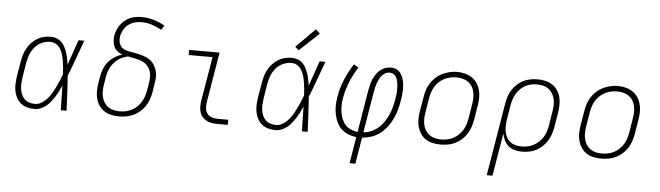

<svg xmlns="http://www.w3.org/2000/svg" viewBox="-55 -994 4910 1428"><g transform="rotate(5 2400.0 -280.0)"><path d="M218 8Q190 8 163 1Q136 -6 115.5 -23Q95 -40 82.5 -63.5Q70 -87 65 -114Q60 -141 61.5 -169Q63 -197 67 -226L86 -336Q90 -361 97.5 -386Q105 -411 118.5 -435Q132 -459 151 -479Q170 -499 193.5 -513Q217 -527 242.5 -532.5Q268 -538 294 -538Q317 -538 338 -529.5Q359 -521 374 -506Q389 -491 399 -471Q409 -451 416 -430Q423 -409 427 -387Q431 -365 435 -343Q451 -390 467.5 -436.5Q484 -483 500 -530H543Q518 -463 494 -395.5Q470 -328 443 -261Q448 -196 451 -130.5Q454 -65 457 0H414Q413 -46 412 -92Q411 -138 410 -184Q400 -162 389.5 -140.5Q379 -119 366 -99Q353 -79 338 -59.5Q323 -40 304 -25Q285 -10 263 -1Q241 8 218 8ZM218 -30Q244 -30 267.5 -44.5Q291 -59 309 -79.5Q327 -100 340.5 -123Q354 -146 365.5 -170Q377 -194 387.5 -218.5Q398 -243 407 -268Q406 -292 403.5 -316Q401 -340 397.5 -363.5Q394 -387 387.5 -410Q381 -433 369.5 -453Q358 -473 338 -486.5Q318 -500 294 -500Q273 -500 252 -494.5Q231 -489 212 -477Q193 -465 178 -448Q163 -431 153 -411Q143 -391 137 -370.5Q131 -350 127 -329L109 -219Q106 -197 104.5 -175Q103 -153 106 -132Q109 -111 117 -91.5Q125 -72 140 -57.5Q155 -43 175.5 -36.5Q196 -30 218 -30Z M849 8Q820 8 791 2Q762 -4 738.5 -19.5Q715 -35 699.5 -58Q684 -81 676.5 -108.5Q669 -136 669.5 -166Q670 -196 675 -226L684 -279Q689 -308 700.5 -336Q712 -364 732 -387.5Q752 -411 778.5 -427.5Q805 -444 834 -453Q814 -459 797.5 -472Q781 -485 772 -503.5Q763 -522 761 -544Q759 -566 762 -588Q766 -609 774.5 -630Q783 -651 796.5 -670Q810 -689 828 -703.5Q846 -718 867 -727Q888 -736 910 -739.5Q932 -743 953 -743Q1001 -743 1044.5 -729.5Q1088 -716 1127 -694L1105 -661Q1072 -680 1034 -692.5Q996 -705 955 -705Q938 -705 921.5 -702Q905 -699 888.5 -692.5Q872 -686 857.5 -675Q843 -664 832.5 -649.5Q822 -635 815 -618.5Q808 -602 805 -585Q802 -567 805 -548Q808 -529 818 -514.5Q828 -500 845 -492Q862 -484 880.5 -480.5Q899 -477 917.5 -474Q936 -471 954 -466.5Q972 -462 990 -456.5Q1008 -451 1023.5 -442.5Q1039 -434 1052 -421.5Q1065 -409 1074.5 -393.5Q1084 -378 1089.5 -360.5Q1095 -343 1096.5 -324.5Q1098 -306 1096 -286.5Q1094 -267 1090 -248L1082 -194Q1077 -167 1068 -140.5Q1059 -114 1043.5 -90Q1028 -66 1005.5 -46Q983 -26 957 -14Q931 -2 903.5 3Q876 8 849 8ZM849 -30Q872 -30 894.5 -34.5Q917 -39 938.5 -49.5Q960 -60 978 -77Q996 -94 1008.5 -114Q1021 -134 1028.5 -156Q1036 -178 1040 -201L1049 -254Q1052 -273 1053.5 -292.5Q1055 -312 1051.5 -330.5Q1048 -349 1039 -365.5Q1030 -382 1017 -394Q1004 -406 987.5 -414Q971 -422 952.5 -426.5Q934 -431 915.5 -434.5Q897 -438 878 -442Q859 -438 840 -430.5Q821 -423 804 -410.5Q787 -398 773.5 -382Q760 -366 750 -348Q740 -330 734.5 -311Q729 -292 726 -273L717 -219Q713 -196 712.5 -172.5Q712 -149 717 -127Q722 -105 733.5 -86Q745 -67 763 -54Q781 -41 803.5 -35.5Q826 -30 849 -30Z M1580 0Q1559 0 1538.5 -3.5Q1518 -7 1500.5 -16.5Q1483 -26 1470 -41Q1457 -56 1451 -75.5Q1445 -95 1445 -116Q1445 -137 1448 -158L1504 -492H1326V-530H1553L1490 -152Q1487 -129 1489 -107Q1491 -85 1504 -68.5Q1517 -52 1537.5 -45Q1558 -38 1580 -38H1661V0Z M2018 8Q1990 8 1963 1Q1936 -6 1915.5 -23Q1895 -40 1882.5 -63.5Q1870 -87 1865 -114Q1860 -141 1861.5 -169Q1863 -197 1867 -226L1886 -336Q1890 -361 1897.5 -386Q1905 -411 1918.5 -435Q1932 -459 1951 -479Q1970 -499 1993.5 -513Q2017 -527 2042.5 -532.5Q2068 -538 2094 -538Q2117 -538 2138 -529.5Q2159 -521 2174 -506Q2189 -491 2199 -471Q2209 -451 2216 -430Q2223 -409 2227 -387Q2231 -365 2235 -343Q2251 -390 2267.5 -436.5Q2284 -483 2300 -530H2343Q2318 -463 2294 -395.5Q2270 -328 2243 -261Q2248 -196 2251 -130.5Q2254 -65 2257 0H2214Q2213 -46 2212 -92Q2211 -138 2210 -184Q2200 -162 2189.5 -140.5Q2179 -119 2166 -99Q2153 -79 2138 -59.5Q2123 -40 2104 -25Q2085 -10 2063 -1Q2041 8 2018 8ZM2018 -30Q2044 -30 2067.5 -44.5Q2091 -59 2109 -79.5Q2127 -100 2140.5 -123Q2154 -146 2165.5 -170Q2177 -194 2187.5 -218.5Q2198 -243 2207 -268Q2206 -292 2203.5 -316Q2201 -340 2197.5 -363.5Q2194 -387 2187.5 -410Q2181 -433 2169.5 -453Q2158 -473 2138 -486.5Q2118 -500 2094 -500Q2073 -500 2052 -494.5Q2031 -489 2012 -477Q1993 -465 1978 -448Q1963 -431 1953 -411Q1943 -391 1937 -370.5Q1931 -350 1927 -329L1909 -219Q1906 -197 1904.5 -175Q1903 -153 1906 -132Q1909 -111 1917 -91.5Q1925 -72 1940 -57.5Q1955 -43 1975.5 -36.5Q1996 -30 2018 -30ZM2137 -598 2110 -622 2252 -765 2284 -735Z M2588 205 2621 7Q2589 4 2559.5 -8Q2530 -20 2508 -41Q2486 -62 2473 -90.5Q2460 -119 2454 -149.5Q2448 -180 2448.5 -213.5Q2449 -247 2455 -279Q2460 -312 2469.5 -344.5Q2479 -377 2492 -408Q2505 -439 2521 -470Q2537 -501 2556 -530L2592 -509Q2574 -482 2559 -453Q2544 -424 2532 -394.5Q2520 -365 2511 -334.5Q2502 -304 2497 -274Q2492 -247 2491.5 -219.5Q2491 -192 2495 -166Q2499 -140 2509 -116Q2519 -92 2536 -73.5Q2553 -55 2577 -44.5Q2601 -34 2627 -31L2680 -350Q2684 -370 2689 -390.5Q2694 -411 2702.5 -431Q2711 -451 2723.5 -469Q2736 -487 2753 -501.5Q2770 -516 2790.5 -523Q2811 -530 2832 -530Q2850 -530 2867.5 -524Q2885 -518 2897 -505.5Q2909 -493 2916.5 -477Q2924 -461 2928.5 -443.5Q2933 -426 2934.5 -408Q2936 -390 2935.5 -371Q2935 -352 2933 -333.5Q2931 -315 2928 -296Q2922 -261 2913 -226.5Q2904 -192 2888.5 -158.5Q2873 -125 2850.5 -94.5Q2828 -64 2798.5 -41Q2769 -18 2734 -6.5Q2699 5 2664 8L2631 205ZM2670 -32Q2701 -35 2730 -47.5Q2759 -60 2783 -81.5Q2807 -103 2824.5 -130Q2842 -157 2854 -185Q2866 -213 2873.5 -242.5Q2881 -272 2886 -302Q2888 -316 2890 -330.5Q2892 -345 2892.5 -359.5Q2893 -374 2892.5 -388.5Q2892 -403 2890 -416.5Q2888 -430 2884 -443.5Q2880 -457 2872.5 -468Q2865 -479 2852.5 -485.5Q2840 -492 2826 -492Q2810 -492 2795 -484Q2780 -476 2769 -463Q2758 -450 2750.5 -435Q2743 -420 2737.5 -405Q2732 -390 2728.5 -374.5Q2725 -359 2722 -344Z M3248 8Q3219 8 3190.5 2Q3162 -4 3138.5 -19.5Q3115 -35 3099.5 -58.5Q3084 -82 3076.5 -109Q3069 -136 3069.5 -166Q3070 -196 3075 -226L3094 -336Q3098 -363 3107 -389.5Q3116 -416 3132 -440.5Q3148 -465 3170 -484.5Q3192 -504 3218 -516Q3244 -528 3271.5 -534.5Q3299 -541 3327 -541Q3356 -541 3384.5 -533.5Q3413 -526 3436.5 -510.5Q3460 -495 3475.5 -472Q3491 -449 3498.5 -421.5Q3506 -394 3505.5 -364Q3505 -334 3500 -304L3482 -194Q3477 -167 3468 -140.5Q3459 -114 3443 -89.5Q3427 -65 3405 -45.5Q3383 -26 3357 -13.5Q3331 -1 3303 3.5Q3275 8 3248 8ZM3249 -30Q3272 -30 3295 -34.5Q3318 -39 3339 -49.5Q3360 -60 3378 -77Q3396 -94 3408.5 -114Q3421 -134 3428.5 -156Q3436 -178 3440 -201L3458 -311Q3462 -334 3462.5 -358Q3463 -382 3458 -404Q3453 -426 3441 -445Q3429 -464 3411 -476.5Q3393 -489 3370 -494.5Q3347 -500 3323 -500Q3301 -500 3278.5 -495Q3256 -490 3235 -479.5Q3214 -469 3196 -452.5Q3178 -436 3165.5 -415.5Q3153 -395 3146 -373.5Q3139 -352 3135 -329L3117 -219Q3113 -196 3112.5 -172.5Q3112 -149 3117 -127Q3122 -105 3133.5 -86Q3145 -67 3163 -54Q3181 -41 3203.5 -35.5Q3226 -30 3249 -30Z M3612 205 3702 -336Q3706 -362 3714.5 -388.5Q3723 -415 3738 -439Q3753 -463 3774.5 -483Q3796 -503 3821.5 -515.5Q3847 -528 3874 -533Q3901 -538 3928 -538Q3957 -538 3985.5 -531.5Q4014 -525 4037 -510Q4060 -495 4076 -471.5Q4092 -448 4099 -420.5Q4106 -393 4105.5 -363.5Q4105 -334 4100 -304L4082 -194Q4077 -168 4068.5 -142Q4060 -116 4045 -92Q4030 -68 4009 -48Q3988 -28 3963 -15Q3938 -2 3911.5 3Q3885 8 3858 8Q3830 8 3803 1Q3776 -6 3756 -23Q3736 -40 3724.5 -64Q3713 -88 3708 -114L3655 205ZM3850 -30Q3873 -30 3895.5 -34.5Q3918 -39 3939 -50Q3960 -61 3978 -77.5Q3996 -94 4009 -114Q4022 -134 4029 -156Q4036 -178 4040 -201L4058 -311Q4062 -334 4062.5 -357.5Q4063 -381 4058 -403Q4053 -425 4041.5 -444Q4030 -463 4012.5 -476Q3995 -489 3972.5 -494.5Q3950 -500 3927 -500Q3905 -500 3882.5 -495.5Q3860 -491 3839.5 -480Q3819 -469 3802 -452Q3785 -435 3773 -415Q3761 -395 3754 -373Q3747 -351 3743 -329L3726 -223Q3722 -200 3721 -176.5Q3720 -153 3724 -131Q3728 -109 3738.5 -89Q3749 -69 3766 -55.5Q3783 -42 3805 -36Q3827 -30 3850 -30Z M4448 8Q4419 8 4390.5 2Q4362 -4 4338.5 -19.5Q4315 -35 4299.5 -58.5Q4284 -82 4276.5 -109Q4269 -136 4269.5 -166Q4270 -196 4275 -226L4294 -336Q4298 -363 4307 -389.5Q4316 -416 4332 -440.5Q4348 -465 4370 -484.5Q4392 -504 4418 -516Q4444 -528 4471.5 -534.5Q4499 -541 4527 -541Q4556 -541 4584.5 -533.5Q4613 -526 4636.5 -510.5Q4660 -495 4675.5 -472Q4691 -449 4698.5 -421.5Q4706 -394 4705.5 -364Q4705 -334 4700 -304L4682 -194Q4677 -167 4668 -140.5Q4659 -114 4643 -89.5Q4627 -65 4605 -45.5Q4583 -26 4557 -13.5Q4531 -1 4503 3.5Q4475 8 4448 8ZM4449 -30Q4472 -30 4495 -34.5Q4518 -39 4539 -49.5Q4560 -60 4578 -77Q4596 -94 4608.5 -114Q4621 -134 4628.5 -156Q4636 -178 4640 -201L4658 -311Q4662 -334 4662.5 -358Q4663 -382 4658 -404Q4653 -426 4641 -445Q4629 -464 4611 -476.5Q4593 -489 4570 -494.5Q4547 -500 4523 -500Q4501 -500 4478.5 -495Q4456 -490 4435 -479.5Q4414 -469 4396 -452.5Q4378 -436 4365.5 -415.5Q4353 -395 4346 -373.5Q4339 -352 4335 -329L4317 -219Q4313 -196 4312.5 -172.5Q4312 -149 4317 -127Q4322 -105 4333.5 -86Q4345 -67 4363 -54Q4381 -41 4403.5 -35.5Q4426 -30 4449 -30Z"/></g></svg>

Font: Iosevka Curly Slab XLtExObl
Style: Regular
Weight: 200
Width: 7
Italic angle: -9°
Monospace: yes
Designer: Belleve Invis
Foundry: Belleve Invis
Version: Version 11.0.0; ttfautohint (v1.8.3)